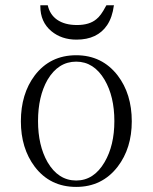

<svg xmlns="http://www.w3.org/2000/svg" viewBox="-20 -695 582 732"><path d="M270.5 -484.4Q170.9 -484.4 112.3 -407.2Q59.6 -336.9 59.6 -232.4Q59.6 -129.9 112.3 -59.6Q170.9 17.6 270.5 17.6Q369.1 17.6 428.7 -59.6Q482.4 -129.9 482.4 -232.4Q482.4 -336.9 428.7 -407.2Q369.1 -484.4 270.5 -484.4ZM270.5 -460Q337.9 -460 378.9 -390.6Q416 -327.1 416 -233.4Q416 -140.6 378.9 -77.1Q337.9 -6.8 270.5 -6.8Q202.1 -6.8 161.1 -77.1Q125 -140.6 125 -233.4Q125 -327.1 161.1 -390.6Q202.1 -460 270.5 -460ZM385.7 -674.8 382.8 -669.9Q364.3 -634.8 347.7 -622.1Q321.3 -599.6 273.4 -599.6Q226.6 -599.6 197.3 -620.1Q169.9 -639.6 162.1 -674.8H133.8V-670.9Q133.8 -611.3 175.8 -576.2Q214.8 -543.9 271.5 -543.9Q351.6 -543.9 388.7 -599.6Q408.2 -628.9 414.1 -673.8L415 -674.8Z"/></svg>

Font: Batang
Style: Regular
Weight: 400
Version: Version 2.21